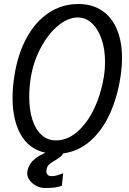

<svg xmlns="http://www.w3.org/2000/svg" viewBox="-20 -755 640 956"><path d="M497.5 -374.5Q503 -409 503 -447Q503 -510.5 485.5 -561Q468 -611.5 437 -639.8Q406 -668 367.5 -668Q318.5 -668 269.2 -627.2Q220 -586.5 183 -517Q146 -447.5 133 -366.5Q125.5 -318 125.5 -273.5Q125.5 -209 141 -160Q156.5 -111 186.5 -83.5Q216.5 -56 258.5 -56Q315 -56 364.2 -98.2Q413.5 -140.5 448.2 -213Q483 -285.5 497.5 -374.5ZM115.5 108.5Q115.5 103 116 100Q119.5 80 127.8 66Q136 52 141.8 46.8Q147.5 41.5 162.5 29Q170.5 22.5 205.5 5.5Q123.5 -13 83 -85.5Q42.5 -158 42.5 -267Q42.5 -322.5 52 -379.5Q68.5 -485 111.8 -565.2Q155 -645.5 221.2 -690.2Q287.5 -735 370 -735Q439.5 -735 488.5 -701.8Q537.5 -668.5 562.5 -608Q587.5 -547.5 587.5 -466.5Q587.5 -419 579.5 -369.5Q564 -269.5 526.5 -187.5Q489 -105.5 429.8 -53.2Q370.5 -1 293.5 9Q290.5 17.5 283.8 23.5Q277 29.5 266 36L256 42.5L246 48.5Q232 56.5 223.2 65.2Q214.5 74 211.5 91Q211 93.5 211 98.5Q211 109.5 217.8 115.8Q224.5 122 236.5 122Q251.5 122 264.8 118Q278 114 294.5 108L288 170Q271 176.5 251.5 178.8Q232 181 201.5 181Q182.5 181 162.2 171Q142 161 128.8 144.2Q115.5 127.5 115.5 108.5Z"/></svg>

Font: JuliaMono Light
Style: Italic
Weight: 300
Italic angle: -9°
Monospace: yes
Designer: cormullion
Foundry: corm
Version: Version 0.054; ttfautohint (v1.8.4)